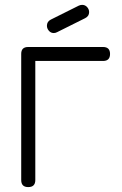

<svg xmlns="http://www.w3.org/2000/svg" viewBox="-20 -762 496 782"><path d="M343 -712.6Q343 -696 326.9 -688L212.4 -630.9Q205.8 -627.4 199 -627.4Q187 -627.4 179.1 -636.7Q171.1 -646 171.1 -657Q171.1 -674.1 186.8 -682.1L300.8 -739Q307.9 -742.2 314.5 -742.2Q326.7 -742.2 334.8 -733.2Q343 -724.1 343 -712.6ZM428.2 -542.2Q428.2 -513.7 399.7 -513.7H123.8V-28.6Q123.8 0 95 0Q66.4 0 66.4 -28.6V-542.7Q66.4 -570.6 94.7 -570.6H399.7Q428.2 -570.6 428.2 -542.2Z"/></svg>

Font: EnergyBar
Style: Regular
Weight: 400
Italic angle: -10°
Version: 1.0 2000-03-28